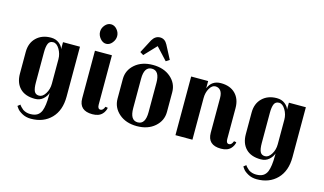

<svg xmlns="http://www.w3.org/2000/svg" viewBox="-97 -1009 2510 1486"><g transform="rotate(15 1157.5 -266.5)"><path d="M445 -470V-70Q445 41 383.5 104Q322 167 221 167Q181 167 150 149.5Q119 132 108 115L96 98L116 82Q119 88 129 98.5Q139 109 148 116Q174 133 207.5 133Q241 133 262 120.5Q283 108 294 82Q311 39 311 -44V-64Q303 -37 277 -13.5Q251 10 211 10Q133 10 91.5 -32.5Q50 -75 50 -149V-322Q50 -394 94.5 -437Q139 -480 211 -480Q250 -480 276.5 -459Q303 -438 309 -414V-470ZM309 -334Q309 -376 287 -413Q265 -450 236.5 -450Q208 -450 197.5 -426Q187 -402 187 -356V-115Q187 -66 198 -44Q209 -22 237 -22Q265 -22 287 -57Q309 -92 309 -137Z M724 -40Q744 -40 756 -72L775 -69Q775 -59 767.5 -43.5Q760 -28 750 -18Q724 10 672 10Q565 10 565 -89V-470H701V-74Q701 -40 724 -40ZM681.5 -676Q702 -652 702 -623Q702 -594 681.5 -569Q661 -544 634 -544Q607 -544 586 -569Q565 -594 565 -623Q565 -652 585.5 -676Q606 -700 633.5 -700Q661 -700 681.5 -676Z M1226 -157Q1226 -86 1171 -38Q1116 10 1028 10Q940 10 885 -38Q830 -86 830 -157V-314Q830 -385 885 -432.5Q940 -480 1028 -480Q1116 -480 1171 -432.5Q1226 -385 1226 -314ZM1089 -118V-353Q1089 -450 1027.5 -450Q966 -450 966 -353V-118Q966 -20 1027.5 -20Q1089 -20 1089 -118ZM964 -660Q988 -700 1026.5 -700Q1065 -700 1086 -660L1143 -551L1115 -533L1025 -630L934 -534L907 -551Z M1754 -40Q1774 -40 1786 -72L1805 -69Q1805 -59 1797.5 -43.5Q1790 -28 1780 -18Q1754 10 1702 10Q1595 10 1595 -89V-366Q1595 -406 1579.5 -425.5Q1564 -445 1537.5 -445Q1511 -445 1491.5 -411.5Q1472 -378 1472 -334V0H1336V-470H1472V-412Q1499 -480 1573 -480Q1647 -480 1689 -437.5Q1731 -395 1731 -322V-74Q1731 -40 1754 -40Z M2255 -470V-70Q2255 41 2193.5 104Q2132 167 2031 167Q1991 167 1960 149.5Q1929 132 1918 115L1906 98L1926 82Q1929 88 1939 98.5Q1949 109 1958 116Q1984 133 2017.5 133Q2051 133 2072 120.5Q2093 108 2104 82Q2121 39 2121 -44V-64Q2113 -37 2087 -13.5Q2061 10 2021 10Q1943 10 1901.5 -32.5Q1860 -75 1860 -149V-322Q1860 -394 1904.5 -437Q1949 -480 2021 -480Q2060 -480 2086.5 -459Q2113 -438 2119 -414V-470ZM2119 -334Q2119 -376 2097 -413Q2075 -450 2046.5 -450Q2018 -450 2007.5 -426Q1997 -402 1997 -356V-115Q1997 -66 2008 -44Q2019 -22 2047 -22Q2075 -22 2097 -57Q2119 -92 2119 -137Z"/></g></svg>

Font: Trochut
Style: Bold
Weight: 700
Designer: Andreu Balius
Foundry: Andreu Balius
Version: Version 1.001